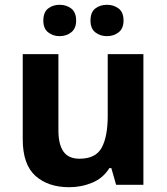

<svg xmlns="http://www.w3.org/2000/svg" viewBox="-20 -772 697 802"><path d="M579 -546V0H465L445 -70H437Q411 -28 365.5 -9Q320 10 269 10Q181 10 128 -37.5Q75 -85 75 -190V-546H224V-227Q224 -169 245 -139Q266 -109 312 -109Q380 -109 405 -155.5Q430 -202 430 -289V-546ZM161 -686Q161 -721 181 -736.5Q201 -752 229 -752Q257 -752 277.5 -736.5Q298 -721 298 -686Q298 -653 277.5 -637Q257 -621 229 -621Q201 -621 181 -637Q161 -653 161 -686ZM358 -686Q358 -721 378 -736.5Q398 -752 427 -752Q455 -752 475.5 -736.5Q496 -721 496 -686Q496 -653 475.5 -637Q455 -621 427 -621Q398 -621 378 -637Q358 -653 358 -686Z"/></svg>

Font: Noto Sans Duployan
Style: Bold
Weight: 700
Designer: David Corbett
Foundry: David Corbett
Version: Version 3.001